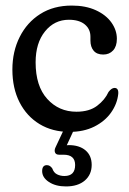

<svg xmlns="http://www.w3.org/2000/svg" viewBox="-20 -464 462 690"><path d="M400 -324.5Q400 -297.5 386.5 -282.8Q373 -268 351 -268Q328 -268 316.5 -281.8Q305 -295.5 305 -318.5V-332Q305 -359.5 284.8 -376.2Q264.5 -393 227.5 -393Q175.5 -393 141.8 -351.2Q108 -309.5 108 -240Q108 -154.5 149.8 -108.5Q191.5 -62.5 254.5 -62.5Q301 -62.5 329 -83.8Q357 -105 370 -133.5Q381 -148 391.5 -148Q406.5 -148 405 -127Q401.5 -91.5 379.5 -60Q357.5 -28.5 319.2 -9.2Q281 10 229.5 10Q168.5 10 122.2 -18Q76 -46 50.2 -96.5Q24.5 -147 24.5 -214Q24.5 -279 50.8 -331.2Q77 -383.5 124.8 -413.8Q172.5 -444 238 -444Q288 -444 324.5 -427.2Q361 -410.5 380.5 -383Q400 -355.5 400 -324.5ZM214 -8H250.5L220 58Q223.5 57.5 227 57.5Q265 57.5 287.2 76.2Q309.5 95 309.5 128.5Q309.5 163.5 284.8 184.8Q260 206 217 206Q180 206 155.8 190Q131.5 174 131.5 151Q131.5 129.5 148.5 129.5Q160 129.5 168 141.5Q173 156.5 185 162.5Q197 168.5 211.5 168.5Q250 168.5 250 129Q250 92 208.5 92H192.5Q181 92 177.8 84Q174.5 76 179.5 65.5Z"/></svg>

Font: Fraunces 144pt SuperSoft
Style: Regular
Weight: 400
Version: Version 1.000;[b76b70a41]